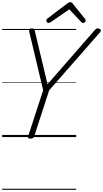

<svg xmlns="http://www.w3.org/2000/svg" viewBox="-20 -1261 948 1766"><path d="M259 14Q232 14 238 -5L377 -431L249 -969Q245 -985 252 -992.5Q259 -1000 272 -1000Q287 -1000 292 -994.5Q297 -989 300 -978L417 -486L848 -980Q861 -994 869.5 -998.5Q878 -1003 892 -997Q904 -994 907.5 -985.5Q911 -977 901 -965L432 -430L294 -5Q288 14 259 14ZM427 -1050Q418 -1050 412 -1057Q406 -1064 406 -1072Q406 -1078 408 -1081.5Q410 -1085 414 -1089L596 -1227Q605 -1235 611.5 -1238Q618 -1241 626 -1241Q633 -1241 639 -1237.5Q645 -1234 650 -1226L763 -1086Q766 -1083 767 -1078.5Q768 -1074 768 -1071Q768 -1062 759.5 -1056Q751 -1050 744 -1050Q738 -1050 733.5 -1053Q729 -1056 725 -1061L617 -1175L449 -1059Q442 -1055 437 -1052.5Q432 -1050 427 -1050ZM0 475H681V485H0ZM0 -20H681V0H0ZM0 -505H681V-500H0ZM0 -995H681V-985H0Z"/></svg>

Font: Playwrite SK Guides
Style: Regular
Weight: 400
Designer: Veronika Burian, José Scaglione
Foundry: TypeTogether
Version: Version 1.003